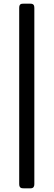

<svg xmlns="http://www.w3.org/2000/svg" viewBox="-20 -770 290 1040"><path d="M84 227C84 249 97 250 108 250H146C163 250 166 238 166 227V-727C166 -741 162 -750 145 -750H107C95 -750 84 -749 84 -727Z"/></svg>

Font: Fascinate
Style: Regular
Weight: 900
Designer: Astigmatic (AOETI)
Foundry: Astigmatic (AOETI)
Version: Version 1.000